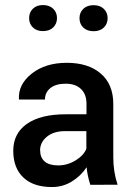

<svg xmlns="http://www.w3.org/2000/svg" viewBox="-20 -733 527 763"><path d="M186.5 10.3Q112.8 10.3 72.8 -27.6Q32.7 -65.4 32.7 -134Q32.7 -202.6 86.9 -240.7Q141.1 -278.8 240.7 -278.8H323.7V-320.8Q323.7 -358.4 301.8 -379.4Q279.8 -400.4 241 -400.4Q202.1 -400.4 180.4 -383.1Q158.7 -365.7 158.7 -337.4H55.7L55.2 -339.8Q52.2 -397.9 106.4 -440.7Q160.6 -483.4 245.6 -483.4Q330.6 -483.4 380.4 -440.7Q430.2 -397.9 430.2 -319.8V-108.4Q430.2 -49.8 447.3 1L338.9 1.5Q327.1 -35.6 324.2 -68.4Q300.8 -33.2 265.1 -11.5Q229.5 10.3 186.5 10.3ZM139.2 -134.8H139.6Q139.6 -106.9 157.5 -91.3Q175.3 -75.7 211.4 -75.7Q247.6 -75.7 279.8 -95.2Q312 -114.7 323.2 -141.6V-211.9H238.3Q193.4 -211.9 166.3 -189.7Q139.2 -167.5 139.2 -134.8ZM407.7 -660.6Q407.7 -638.2 392.6 -623.5Q377.4 -608.9 351.8 -608.9Q326.2 -608.9 311 -623.5Q295.9 -638.2 295.9 -660.6Q295.9 -683.1 311 -697.8Q326.2 -712.4 351.8 -712.4Q377.4 -712.4 392.6 -697.8Q407.7 -683.1 407.7 -660.6ZM191.4 -624Q176.3 -609.4 150.9 -609.4Q125.5 -609.4 110.6 -624Q95.7 -638.7 95.7 -661.1Q95.7 -683.6 110.6 -698.2Q125.5 -712.9 150.9 -712.9Q176.3 -712.9 191.4 -698.2Q206.5 -683.6 206.5 -661.1Q206.5 -638.7 191.4 -624Z"/></svg>

Font: Yantramanav Medium
Style: Regular
Weight: 500
Version: Version 1.001;PS 1.0;hotconv 1.0.72;makeotf.lib2.5.5900; ttf